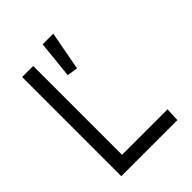

<svg xmlns="http://www.w3.org/2000/svg" viewBox="-228 -923 1039 1039"><g transform="rotate(-45 292.0 -403.0)"><path d="M285.6 -805.7H367.2L325.2 -582L263.7 -591.8ZM82 0V-758.8H166.5V-79.1H514.6L511.2 0Z"/></g></svg>

Font: Duru Sans
Style: Regular
Weight: 400
Designer: Onur Yazõcõgil
Foundry: Onur Yazõcõgil
Version: Version 1.001